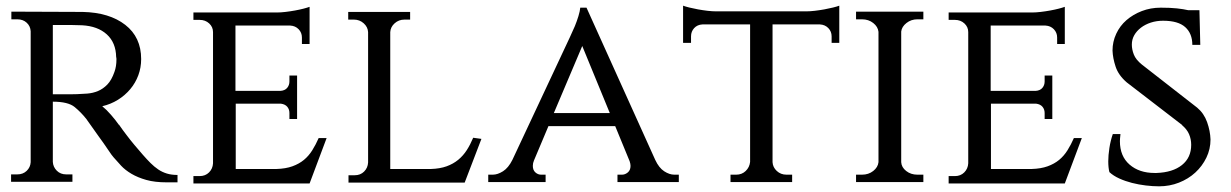

<svg xmlns="http://www.w3.org/2000/svg" viewBox="-20 -641 4334 676"><path d="M271 -599Q365 -597 421 -553.5Q477 -510 477 -433Q477 -403 467 -376Q457 -349 438.5 -327Q420 -305 395 -289.5Q370 -274 340 -267Q355 -255 371 -236.5Q387 -218 399 -201V-202Q412 -183 426 -165Q438 -149 453 -131Q468 -113 483 -96Q497 -80 510 -67Q523 -54 537 -44.5Q551 -35 567.5 -30Q584 -25 605 -25V1H567Q525 1 495 -7.5Q465 -16 443 -29Q421 -42 406.5 -57.5Q392 -73 380 -87Q375 -92 360 -114.5Q345 -137 328 -160L284 -222Q266 -245 243 -264Q220 -283 166 -283V-71Q167 -53 180 -40Q193 -27 213 -27H235V-1H19V-27H41Q61 -27 74 -39.5Q87 -52 88 -70V-531Q87 -549 74 -561Q61 -573 41 -573H20V-600ZM225 -309Q236 -309 251.5 -309.5Q267 -310 287 -311.5Q307 -313 325 -320.5Q343 -328 358 -343.5Q373 -359 383 -388Q390 -407 390 -432Q390 -438 389 -440Q388 -491 356 -520Q324 -549 269 -552Q249 -553 230 -553H166V-309Z M1070 5H661V-21H683Q703 -21 716 -34Q729 -47 730 -66V-528Q730 -546 716.5 -558.5Q703 -571 683 -571H661V-597H954Q968 -597 985 -599Q1002 -601 1018.5 -604Q1035 -607 1048.5 -610.5Q1062 -614 1070 -617V-486H1043V-509Q1043 -526 1031.5 -538Q1020 -550 1002 -551H809V-321H967Q983 -322 991 -331.5Q999 -341 999 -354V-375H1026V-222H999V-243Q999 -256 991.5 -265Q984 -274 969 -276H810V-46H953Q986 -47 1009.5 -55.5Q1033 -64 1050 -78Q1067 -92 1079.5 -112Q1092 -132 1102 -155H1130Z M1675 -152 1616 2H1207V-24H1229Q1249 -24 1262 -37Q1275 -50 1276 -69V-528Q1275 -546 1260.5 -559Q1246 -572 1226 -572H1206V-599H1424V-572H1404Q1384 -572 1369.5 -559Q1355 -546 1354 -528V-46H1497Q1529 -47 1552.5 -55.5Q1576 -64 1593.5 -78.5Q1611 -93 1623.5 -112.5Q1636 -132 1646 -156Z M2287 -78Q2300 -50 2318.5 -38Q2337 -26 2354 -26H2370V0H2154V-26H2170Q2181 -26 2190.5 -34Q2200 -42 2200 -57Q2200 -64 2197 -73L2146 -197H1911L1860 -76Q1856 -67 1856 -57Q1856 -42 1865 -34Q1874 -26 1885 -26H1901V0H1699V-26H1715Q1732 -26 1751 -38Q1770 -50 1784 -78L1986 -509Q1996 -530 2004 -549Q2011 -566 2016.5 -584Q2022 -602 2023 -614H2045ZM2127 -243 2030 -479 1930 -243Z M2818 -601Q2832 -601 2849 -603Q2866 -605 2882.5 -608Q2899 -611 2913 -614.5Q2927 -618 2935 -621V-490H2908V-513Q2908 -530 2896.5 -542Q2885 -554 2867 -555H2700V-70Q2701 -52 2715 -39Q2729 -26 2749 -26H2769V0H2552V-26H2572Q2592 -26 2605.5 -39Q2619 -52 2621 -71V-555H2453Q2435 -554 2424 -542Q2413 -530 2413 -513V-490H2385V-621Q2393 -618 2407 -614.5Q2421 -611 2437.5 -608Q2454 -605 2471 -603Q2488 -601 2502 -601Z M2994 0V-26H3015Q3038 -26 3054.5 -39Q3071 -52 3073 -70V-529Q3071 -547 3054.5 -560Q3038 -573 3015 -573H2994V-600H3231V-573H3210Q3188 -573 3171.5 -560Q3155 -547 3153 -530V-70Q3154 -52 3170.5 -39Q3187 -26 3210 -26H3231V0Z M3729 5H3320V-21H3342Q3362 -21 3375 -34Q3388 -47 3389 -66V-528Q3389 -546 3375.5 -558.5Q3362 -571 3342 -571H3320V-597H3613Q3627 -597 3644 -599Q3661 -601 3677.5 -604Q3694 -607 3707.5 -610.5Q3721 -614 3729 -617V-486H3702V-509Q3702 -526 3690.5 -538Q3679 -550 3661 -551H3468V-321H3626Q3642 -322 3650 -331.5Q3658 -341 3658 -354V-375H3685V-222H3658V-243Q3658 -256 3650.5 -265Q3643 -274 3628 -276H3469V-46H3612Q3645 -47 3668.5 -55.5Q3692 -64 3709 -78Q3726 -92 3738.5 -112Q3751 -132 3761 -155H3789Z M4195 -262Q4219 -242 4230 -211Q4241 -180 4242 -150Q4242 -116 4227.5 -86Q4213 -56 4188.5 -33.5Q4164 -11 4131 2Q4098 15 4061 15Q4039 15 4014 12Q3989 9 3965.5 3Q3942 -3 3921 -12.5Q3900 -22 3886 -35Q3884 -43 3883 -52.5Q3882 -62 3882 -73Q3882 -94 3886 -120Q3890 -146 3898 -169H3925Q3924 -160 3923.5 -154Q3923 -148 3923 -144Q3923 -91 3957 -61.5Q3991 -32 4045 -32H4052Q4109 -34 4141.5 -60Q4174 -86 4174 -131Q4174 -151 4166.5 -168.5Q4159 -186 4141 -201H4142L3947 -351Q3918 -376 3908 -406Q3898 -436 3897 -463Q3897 -494 3910 -522Q3923 -550 3946 -570Q3969 -590 4000 -602Q4031 -614 4067 -614Q4100 -614 4123.5 -611.5Q4147 -609 4164 -605H4203L4206 -483H4178Q4178 -523 4153 -545.5Q4128 -568 4075 -568Q4052 -568 4032 -561.5Q4012 -555 3997 -543.5Q3982 -532 3973.5 -517Q3965 -502 3965 -484Q3965 -467 3972 -449Q3979 -431 4000 -414Z"/></svg>

Font: Constantine
Style: Regular
Weight: 400
Designer: Dukom Design
Version: Version 1.001;PS 001.001;hotconv 1.0.56;makeotf.lib2.0.21325